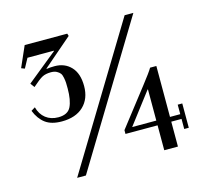

<svg xmlns="http://www.w3.org/2000/svg" viewBox="-106 -835 1045 976"><g transform="rotate(-15 417.0 -347.0)"><path d="M686 -424H719V-156H773V-206H797V-78H773V-131H719V0H647V-131H478V-151L631 -348Q674 -403 686 -424ZM647 -320H645L520 -156H647ZM630 -715H676L229 21H183ZM100 -700H324L328 -687L176 -556L177 -554Q194 -557 219 -557Q272 -557 305 -522Q338 -487 338 -421Q338 -354 297 -315Q256 -276 183 -276Q128 -276 96.5 -299.5Q65 -323 47 -368L68 -381Q78 -343 105 -322Q132 -301 171 -301Q221 -301 237.5 -335Q254 -369 254 -430Q254 -450 253.5 -460.5Q253 -471 250 -487Q247 -503 241 -511Q235 -519 223 -525.5Q211 -532 193 -532Q165 -532 147 -522.5Q129 -513 93 -481L77 -503L236 -632V-634H97L70 -584L52 -591Z"/></g></svg>

Font: Justus
Style: Versalitas
Weight: 400
Version: Version 001.001